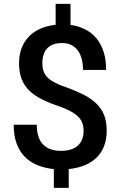

<svg xmlns="http://www.w3.org/2000/svg" viewBox="-20 -844 608 968"><path d="M326.5 103H251.5V8.5Q207 4 170 -10.8Q133 -25.5 106 -52.5Q79 -79.5 64 -119.8Q49 -160 49 -215H165.5Q165.5 -180 174 -155Q182.5 -130 198.5 -114.2Q214.5 -98.5 236.8 -91Q259 -83.5 287 -83.5Q344 -83.5 372.8 -110.2Q401.5 -137 401.5 -184.5Q401.5 -206 395.2 -223.2Q389 -240.5 374.8 -255Q360.5 -269.5 337.8 -282Q315 -294.5 282.5 -306.5Q230 -324 191 -343.5Q152 -363 126.5 -388.5Q101 -414 88.5 -447.2Q76 -480.5 76 -525Q76 -568 89.2 -602Q102.5 -636 126.5 -660.5Q150.5 -685 184.5 -699.8Q218.5 -714.5 260.5 -719V-824.5H335.5V-718.5Q376.5 -712.5 409.8 -695.8Q443 -679 466.2 -650.8Q489.5 -622.5 502.2 -583Q515 -543.5 515 -491.5H398.5Q398.5 -522.5 391.8 -547.5Q385 -572.5 371.8 -590.2Q358.5 -608 339 -617.5Q319.5 -627 294 -627Q269.5 -627 251.5 -621Q233.5 -615 221.5 -603.8Q209.5 -592.5 202.8 -576.8Q196 -561 194 -541.5Q193.5 -534.5 193.5 -527.5Q193.5 -520.5 194 -513.5Q195.5 -493 202.8 -477.5Q210 -462 224.2 -449.2Q238.5 -436.5 260.5 -425.5Q282.5 -414.5 313.5 -404Q366 -385 404.8 -364.8Q443.5 -344.5 468.5 -319.2Q493.5 -294 505.8 -261.5Q518 -229 518 -185.5Q518 -141 504.5 -106.8Q491 -72.5 466 -48.5Q441 -24.5 405.5 -10.2Q370 4 326.5 8.5Z"/></svg>

Font: Roberto Sans Medium
Style: Regular
Weight: 500
Designer: Google (font) & Cristiano Sobral (main changes)
Version: Version 1.000;October 12, 2021;FontCreator 14.0.0.2814 64-bi